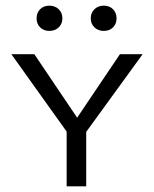

<svg xmlns="http://www.w3.org/2000/svg" viewBox="-20 -657 542 677"><path d="M109 -592Q109 -612 121.5 -624.5Q134 -637 154 -637Q174 -637 187 -624.5Q200 -612 200 -592Q200 -573 187 -560.5Q174 -548 154 -548Q134 -548 121.5 -560.5Q109 -573 109 -592ZM300 -592Q300 -612 313 -624.5Q326 -637 346 -637Q366 -637 378.5 -624.5Q391 -612 391 -592Q391 -573 378.5 -560.5Q366 -548 346 -548Q326 -548 313 -560.5Q300 -573 300 -592ZM483 -466 284 -192V0H215V-193L20 -466H101L252 -242L403 -466Z"/></svg>

Font: EauTestSC
Style: Regular
Weight: 400
Designer: Christian Thalmann (Catharsis Fonts)
Version: Version 0.001;PS 000.001;hotconv 1.0.88;makeotf.lib2.5.64775